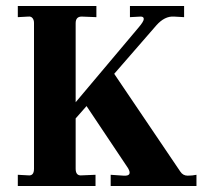

<svg xmlns="http://www.w3.org/2000/svg" viewBox="-20 -617 679 637"><path d="M231 -57.1Q231 -33.2 251 -35.2L296.9 -37.1V0H39.1V-37.1L74.2 -35.2Q92.8 -33.2 92.8 -57.1V-541Q92.8 -550.8 87.9 -556.9Q83 -563 74.2 -562L39.1 -560.1V-597.2H299.8V-560.1L251 -562Q231 -562 231 -540V-277.8L439.9 -525.9Q457 -545.9 457 -554Q457 -562 446.8 -562L411.1 -560.1V-597.2H590.8V-560.1L557.1 -562Q526.4 -564 499 -533.2L358.9 -372.1L578.1 -47.9Q586.9 -34.2 602.5 -34.2Q618.2 -34.2 631.8 -37.1V0H347.2V-37.1L390.1 -34.2Q420.4 -32.2 404.8 -59.1L267.1 -265.1L231 -224.1Z"/></svg>

Font: Unna-Bold
Style: Bold
Weight: 700
Designer: Jorge de Buen U.
Foundry: Omnibus-Type
Version: Version 2.006;PS 002.006;hotconv 1.0.70;makeotf.lib2.5.58329